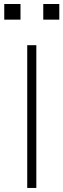

<svg xmlns="http://www.w3.org/2000/svg" viewBox="-20 -927 312 947"><path d="M114.3 0V-704.1H159.2V0ZM1 -830.1V-907.2H81.1V-830.1ZM193.4 -830.1V-907.2H272.5V-830.1Z"/></svg>

Font: Gothic A1 ExtraLight
Style: Regular
Weight: 275
Designer: HanYang I&C Co.,Ltd.
Foundry: HanYang I&C Co.,Ltd.
Version: Version 2.50